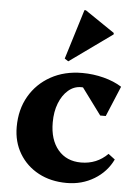

<svg xmlns="http://www.w3.org/2000/svg" viewBox="-57 -852 647 911"><g transform="rotate(5 267.0 -397.0)"><path d="M295.2 15.2Q219 15.2 160.7 -16Q102.4 -47.2 69.2 -102.6Q36 -158 36 -229.2Q36 -312.4 72.7 -375.7Q109.4 -439 174.4 -475.1Q239.4 -511.2 324.4 -511.2Q376.2 -511.2 426.2 -498.3Q476.2 -485.4 512.8 -462L452.4 -317.4H426L310 -474.4H398.6V-413.8Q371.2 -443.6 324.2 -443.6Q290.2 -443.6 263 -420.2Q235.8 -396.8 220.1 -356.8Q204.4 -316.8 204.4 -265.2Q204.4 -183.2 244.7 -135.3Q285 -87.4 354.6 -87.4Q429.4 -87.4 481.4 -139.6L513 -115.6Q484.2 -55.4 425.9 -20.1Q367.6 15.2 295.2 15.2ZM252.6 -560.4 234.8 -572 308 -809H314.8L456 -713.2V-706.4Z"/></g></svg>

Font: Platypi Light
Style: Regular
Weight: 300
Designer: David Sargent
Foundry: Bolt Cutter Type
Version: Version 1.200